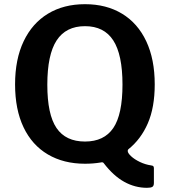

<svg xmlns="http://www.w3.org/2000/svg" viewBox="-20 -772 812 917"><path d="M52 -369Q52 -489 93 -575Q134 -661 209 -706.5Q284 -752 386 -752Q488 -752 563 -706.5Q638 -661 678.5 -575Q719 -489 719 -369Q719 -259 686 -183Q653 -107 593 -59Q590 -56 590 -51Q590 -41 606 -26Q622 -11 648 1.5Q674 14 702 18Q711 19 713 23Q715 27 715 31V102Q715 116 707.5 120.5Q700 125 682 125Q625 125 573.5 96.5Q522 68 476 8Q472 1 461 4Q443 7 424.5 8.5Q406 10 386 10Q284 10 208.5 -34.5Q133 -79 92.5 -164Q52 -249 52 -369ZM206 -367Q206 -225 250 -160.5Q294 -96 386 -96Q477 -96 521 -160.5Q565 -225 565 -368Q565 -511 521 -579Q477 -647 386 -647Q295 -647 250.5 -579Q206 -511 206 -367Z"/></svg>

Font: Libre Franklin Thin SemiBold
Style: Regular
Weight: 600
Version: Version 3.000